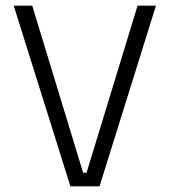

<svg xmlns="http://www.w3.org/2000/svg" viewBox="-20 -659 600 679"><path d="M229 0 28.5 -639H94L274 -48H286L466.5 -639H531.5L332 0Z"/></svg>

Font: Anek Gurmukhi Light
Style: Regular
Weight: 300
Designer: Sarang Kulkarni (Gurmukhi), Yesha Goshar (Latin)
Foundry: Ek Type
Version: Version 1.003